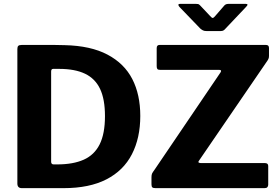

<svg xmlns="http://www.w3.org/2000/svg" viewBox="-20 -975 1453 995"><path d="M93 0Q70 0 70 -24V-721Q70 -733 75 -737.5Q80 -742 92 -742Q114 -742 143.5 -742Q173 -742 205 -742Q237 -742 266 -742Q295 -742 315 -741Q450 -738 537 -692Q624 -646 665.5 -565.5Q707 -485 707 -374Q707 -260 663.5 -175.5Q620 -91 531.5 -45.5Q443 0 310 0ZM258 -123H277Q359 -123 414 -147.5Q469 -172 496.5 -227Q524 -282 524 -373Q524 -461 498.5 -514.5Q473 -568 420.5 -593Q368 -618 287 -618H255Q245 -618 245 -604V-137Q245 -123 258 -123ZM786 0Q774 0 769.5 -4Q765 -8 765 -20V-56Q765 -69 768 -75.5Q771 -82 782 -97L1123 -600Q1131 -613 1115 -613H809Q799 -613 795.5 -617.5Q792 -622 792 -632V-725Q792 -742 806 -742H1359Q1374 -742 1374 -726V-685Q1374 -676 1371 -669.5Q1368 -663 1360 -652L1011 -142Q1006 -135 1010 -132.5Q1014 -130 1020 -130H1352Q1370 -130 1370 -115V-18Q1370 -10 1365.5 -5Q1361 0 1351 0H786ZM1143 -947Q1148 -952 1153.5 -953.5Q1159 -955 1167 -955H1253Q1271 -955 1255 -939L1148 -826Q1144 -821 1138.5 -817.5Q1133 -814 1123 -814H1051Q1039 -814 1032 -817.5Q1025 -821 1018 -827L910 -939Q904 -946 904.5 -950.5Q905 -955 913 -955H994Q1003 -955 1007 -954Q1011 -953 1017 -947L1067 -894Q1078 -881 1083 -882Q1088 -883 1097 -894Z"/></svg>

Font: Libre Franklin Thin
Style: Bold
Weight: 700
Version: Version 3.000